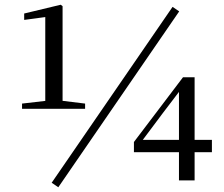

<svg xmlns="http://www.w3.org/2000/svg" viewBox="-20 -761 943 810"><path d="M73 -302V-324L177 -336H241L339 -324V-302ZM171 -302V-689L82 -677V-704L236 -741L244 -735V-302ZM735 0V-139V-155V-383H728L763 -410L667 -284L572 -157L577 -184V-171H874V-119H545V-162L752 -435H801V0ZM226 29 198 10 708 -732 736 -713Z"/></svg>

Font: Noto Serif JP ExtraLight Medium
Style: Regular
Weight: 500
Version: Version 2.003-H1;hotconv 1.1.1;makeotfexe 2.6.0